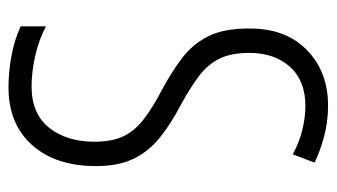

<svg xmlns="http://www.w3.org/2000/svg" viewBox="-186 -578 774 441"><g transform="rotate(90 200.5 -357.0)"><path d="M361 -191Q361 -98 312.5 -44Q264 10 180 10Q144 10 107 3Q70 -4 40 -18V-76Q70 -60 107.5 -51.5Q145 -43 178 -43Q241 -43 273 -83.5Q305 -124 305 -187Q305 -228 292.5 -254Q280 -280 253.5 -300.5Q227 -321 185 -343Q144 -365 112.5 -389Q81 -413 63 -448.5Q45 -484 45 -541Q44 -626 94 -675Q144 -724 222 -724Q260 -724 294.5 -714.5Q329 -705 353 -693L334 -643Q304 -659 275.5 -665.5Q247 -672 223 -672Q165 -672 133 -636.5Q101 -601 101 -543Q101 -500 115 -473Q129 -446 155.5 -426.5Q182 -407 220 -386Q266 -362 297 -336.5Q328 -311 344.5 -276.5Q361 -242 361 -191Z"/></g></svg>

Font: Noto Sans Ethiopic ExtraCondensed Light
Style: Regular
Weight: 300
Width: 2
Designer: Monotype Design Team
Foundry: Monotype Imaging Inc.
Version: Version 2.102; ttfautohint (v1.8.4.7-5d5b)